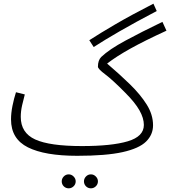

<svg xmlns="http://www.w3.org/2000/svg" viewBox="-20 -827 926 1045"><path d="M490 -571 466 -608Q521 -644 607.5 -694.5Q694 -745 815 -807L833 -767Q713 -704 630 -656Q547 -608 490 -571ZM400 21Q224 21 132 -25Q40 -71 40 -177Q40 -212 48 -251.5Q56 -291 67 -325L115 -313Q108 -287 100.5 -254.5Q93 -222 93 -191Q93 -104 171.5 -68Q250 -32 426 -32Q588 -32 675.5 -58Q763 -84 763 -147Q763 -184 739 -226.5Q715 -269 662 -322Q593 -392 553 -422Q513 -452 513 -464Q513 -499 531 -517Q574 -558 661 -605Q748 -652 864 -708L886 -660Q766 -605 689 -562Q612 -519 563 -481Q631 -423 687.5 -368Q744 -313 778.5 -258Q813 -203 813 -145Q813 -94 775 -56.5Q737 -19 647 1Q557 21 400 21ZM475 198Q459 198 448 187Q437 176 437 160Q437 145 448 133.5Q459 122 475 122Q490 122 501.5 133.5Q513 145 513 160Q513 176 501.5 187Q490 198 475 198ZM354 198Q338 198 327 187Q316 176 316 160Q316 145 327 133.5Q338 122 354 122Q369 122 380.5 133.5Q392 145 392 160Q392 176 380.5 187Q369 198 354 198Z"/></svg>

Font: Noto Sans Arabic UI Lt
Style: Regular
Weight: 300
Designer: Monotype Design Team, Nadine Chahine and Nizar Qandah
Foundry: Monotype Imaging Inc.
Version: Version 2.010; ttfautohint (v1.8.4.7-5d5b)